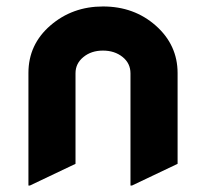

<svg xmlns="http://www.w3.org/2000/svg" viewBox="-20 -567 641 597"><path d="M73.2 9.8H68.4V-340.3Q68.4 -428.7 136.7 -487.8Q205.1 -546.9 300.3 -546.9Q397 -546.9 464.4 -487.3Q532.2 -427.2 532.2 -339.8V-57.6L390.6 9.8H385.7V-338.9Q385.7 -370.1 361.1 -389.9Q336.4 -409.7 300 -409.7Q263.7 -409.7 239.3 -389.6Q214.8 -369.6 214.8 -339.4V-57.6Z"/></svg>

Font: Nova Round
Style: Bold
Weight: 700
Designer: Wojciech Kalinowski "wmk69" (wmk69@o2.pl)
Foundry: Wojciech Kalinowski "wmk69" (wmk69@o2.pl)
Version: Version 3.1.0; 2021-05-23